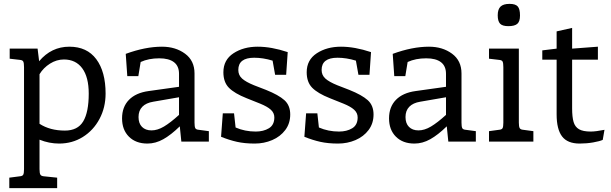

<svg xmlns="http://www.w3.org/2000/svg" viewBox="-20 -731 3155 991"><path d="M525 -248Q525 -176 493.5 -117Q462 -58 407.5 -24Q353 10 285 10Q234 10 184 -10V142Q184 163 188.5 170.5Q193 178 207 179L275 186V240H28V186L82 179Q96 178 100 170.5Q104 163 104 142V-384Q104 -406 100 -413.5Q96 -421 82 -422L30 -428V-480H174L182 -415Q245 -490 338 -490Q429 -490 477 -425.5Q525 -361 525 -248ZM438 -248Q438 -333 404.5 -378.5Q371 -424 310 -424Q272 -424 238 -402.5Q204 -381 184 -348V-92Q238 -57 315 -57Q381 -57 409.5 -104.5Q438 -152 438 -248Z M1058 -54V0H916L908 -79Q863 -35 823 -12.5Q783 10 741 10Q681 10 645.5 -25.5Q610 -61 610 -120Q610 -179 645.5 -215.5Q681 -252 747 -261L904 -283V-350Q904 -390 878 -410Q852 -430 802 -430Q747 -430 706 -411L694 -338H637L629 -453Q730 -490 816 -490Q886 -490 935 -454Q984 -418 984 -352V-98Q984 -77 988 -69.5Q992 -62 1006 -61ZM762 -58Q793 -58 826.5 -78Q860 -98 904 -138V-229L771 -206Q734 -200 714.5 -180Q695 -160 695 -127Q695 -94 713 -76Q731 -58 762 -58Z M1130 -146H1188L1196 -73Q1244 -52 1300 -52Q1340 -52 1368 -69Q1396 -86 1396 -125Q1396 -148 1378 -164.5Q1360 -181 1323 -196L1253 -224Q1190 -249 1161.5 -278Q1133 -307 1133 -358Q1133 -422 1185 -456Q1237 -490 1310 -490Q1381 -490 1465 -462L1457 -345H1400L1387 -418Q1338 -433 1292 -433Q1210 -433 1210 -370Q1210 -343 1229.5 -325.5Q1249 -308 1291 -291L1353 -267Q1418 -241 1448 -214Q1478 -187 1478 -140Q1478 -94 1452.5 -60Q1427 -26 1385 -8Q1343 10 1295 10Q1243 10 1203 1Q1163 -8 1121 -25Z M1560 -146H1618L1626 -73Q1674 -52 1730 -52Q1770 -52 1798 -69Q1826 -86 1826 -125Q1826 -148 1808 -164.5Q1790 -181 1753 -196L1683 -224Q1620 -249 1591.5 -278Q1563 -307 1563 -358Q1563 -422 1615 -456Q1667 -490 1740 -490Q1811 -490 1895 -462L1887 -345H1830L1817 -418Q1768 -433 1722 -433Q1640 -433 1640 -370Q1640 -343 1659.5 -325.5Q1679 -308 1721 -291L1783 -267Q1848 -241 1878 -214Q1908 -187 1908 -140Q1908 -94 1882.5 -60Q1857 -26 1815 -8Q1773 10 1725 10Q1673 10 1633 1Q1593 -8 1551 -25Z M2436 -54V0H2294L2286 -79Q2241 -35 2201 -12.5Q2161 10 2119 10Q2059 10 2023.5 -25.5Q1988 -61 1988 -120Q1988 -179 2023.5 -215.5Q2059 -252 2125 -261L2282 -283V-350Q2282 -390 2256 -410Q2230 -430 2180 -430Q2125 -430 2084 -411L2072 -338H2015L2007 -453Q2108 -490 2194 -490Q2264 -490 2313 -454Q2362 -418 2362 -352V-98Q2362 -77 2366 -69.5Q2370 -62 2384 -61ZM2140 -58Q2171 -58 2204.5 -78Q2238 -98 2282 -138V-229L2149 -206Q2112 -200 2092.5 -180Q2073 -160 2073 -127Q2073 -94 2091 -76Q2109 -58 2140 -58Z M2549 -652Q2549 -683 2563.5 -697Q2578 -711 2610 -711Q2641 -711 2652.5 -697.5Q2664 -684 2664 -651Q2664 -620 2650 -608Q2636 -596 2604 -596Q2573 -596 2561 -609Q2549 -622 2549 -652ZM2504 -54 2555 -61Q2570 -62 2574 -69.5Q2578 -77 2578 -98V-384Q2578 -406 2574 -413.5Q2570 -421 2555 -422L2504 -428V-480H2658V-98Q2658 -77 2662.5 -69.5Q2667 -62 2681 -61L2733 -54V0H2504Z M3100 -61 3091 -9Q3076 -2 3042 4Q3008 10 2972 10Q2909 10 2881 -27Q2853 -64 2853 -141V-423H2779V-471L2853 -480V-569L2933 -587V-480L3066 -490V-423H2933V-172Q2933 -127 2940.5 -101.5Q2948 -76 2968.5 -64Q2989 -52 3029 -52Q3055 -52 3100 -61Z"/></svg>

Font: Enriqueta
Style: Regular
Weight: 400
Designer: Viviana Monsalve, Gustavo Ibarra
Foundry: 72Puntos
Version: Version 2.000